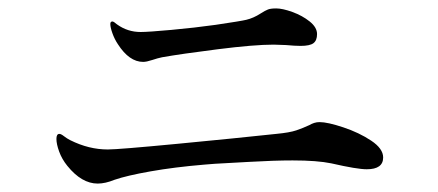

<svg xmlns="http://www.w3.org/2000/svg" viewBox="-20 -595 1040 456"><path d="M320 -448Q287 -448 260 -490Q252 -502 247 -516Q242 -530 242 -538Q242 -544 247 -544Q250 -544 258 -537Q283 -519 314 -519Q332 -519 387 -524Q442 -529 492 -536Q553 -545 565 -548Q582 -552 599 -563Q610 -570 616.5 -572.5Q623 -575 636 -575Q651 -575 674.5 -566.5Q698 -558 715.5 -544Q733 -530 733 -514Q733 -499 724.5 -492.5Q716 -486 694 -486Q681 -486 659 -488L630 -489Q584 -489 497 -478Q410 -467 365 -459Q355 -457 341.5 -452.5Q328 -448 320 -448ZM212 -159Q174 -159 140 -201Q127 -217 120.5 -235Q114 -253 114 -265Q114 -277 121 -277Q125 -277 132 -271.5Q139 -266 147 -262Q191 -240 236 -240Q261 -240 402 -253.5Q543 -267 636 -277Q668 -280 684 -285.5Q700 -291 715 -298Q720 -301 726 -303Q732 -305 739 -305Q758 -305 795.5 -292.5Q833 -280 861.5 -261Q890 -242 890 -221Q890 -193 851 -193Q828 -193 767 -207Q733 -214 675 -214Q631 -214 571 -210.5Q511 -207 490 -206L465 -204Q394 -198 337.5 -188Q281 -178 252 -168Q230 -159 212 -159Z"/></svg>

Font: Shippori Mincho B1 Medium
Style: Regular
Weight: 500
Designer: FONTDASU
Foundry: FONTDASU / Google Inc. / but / Adobe
Version: Version 3.110; ttfautohint (v1.8.3)